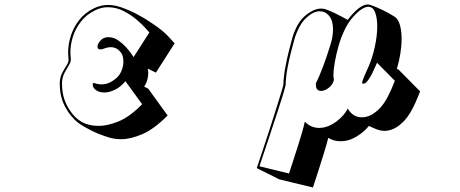

<svg xmlns="http://www.w3.org/2000/svg" viewBox="-20 -559 2040 851"><path d="M723 -47Q662 14 610 36Q558 58 517 58Q488 58 462 50Q420 37 386.5 20.5Q353 4 329 -13Q293 -40 269 -85Q245 -130 245 -185V-197Q247 -220 256.5 -237.5Q266 -255 275 -269Q284 -283 284 -294V-297Q283 -305 282.5 -312.5Q282 -320 282 -327Q282 -362 293.5 -399Q305 -436 330 -469Q355 -502 396 -522Q412 -530 427.5 -533.5Q443 -537 459 -537Q475 -537 489.5 -534Q504 -531 516 -527Q553 -514 587.5 -496Q622 -478 655 -455Q702 -424 728 -395.5Q754 -367 754 -367L671 -237L635 -255Q636 -251 636.5 -245.5Q637 -240 637 -235Q637 -221 633 -205.5Q629 -190 619 -175L637 -166ZM536 -199Q513 -172 488 -160.5Q463 -149 443 -149Q420 -149 405.5 -159.5Q391 -170 391 -184V-189Q391 -191 394 -191Q398 -191 407.5 -188Q417 -185 430 -185Q441 -185 454 -188.5Q467 -192 480 -201Q507 -218 517 -241.5Q527 -265 527 -285Q527 -299 524 -309.5Q521 -320 516 -326Q505 -340 494 -345Q483 -350 472 -350Q458 -350 445 -345Q432 -340 424 -340Q419 -340 417 -342Q412 -345 412 -352Q412 -363 423 -376.5Q434 -390 446 -392Q450 -394 454 -394Q458 -394 462 -394Q484 -394 503.5 -380.5Q523 -367 538.5 -350Q554 -333 563 -319.5Q572 -306 572 -306L642 -415Q642 -415 627 -432Q612 -449 586.5 -471Q561 -493 528 -510Q495 -527 458 -527Q428 -527 401 -513Q362 -494 338 -462.5Q314 -431 303 -396Q292 -361 292 -328Q292 -321 292.5 -313.5Q293 -306 294 -299V-295Q294 -284 285 -269.5Q276 -255 266.5 -237Q257 -219 255 -196V-185Q255 -129 281.5 -83Q308 -37 345 -17Q358 -10 376.5 -5.5Q395 -1 418 -1Q456 -1 505.5 -21Q555 -41 610 -97Z M1118 186Q1118 186 1125.5 164Q1133 142 1145 105.5Q1157 69 1171 26.5Q1185 -16 1198 -58Q1211 -100 1221.5 -133Q1232 -166 1236 -183Q1237 -219 1244 -257.5Q1251 -296 1260 -331.5Q1269 -367 1276 -392Q1296 -459 1333.5 -490Q1371 -521 1403 -521Q1414 -521 1423 -518Q1441 -512 1468.5 -498.5Q1496 -485 1521 -471Q1550 -508 1571.5 -523.5Q1593 -539 1610 -539Q1618 -539 1625 -536Q1648 -528 1676 -514.5Q1704 -501 1729 -485Q1745 -475 1752.5 -448.5Q1760 -422 1760 -386Q1760 -356 1754.5 -321.5Q1749 -287 1739 -254L1747 -250L1842 -154Q1842 -154 1836.5 -140Q1831 -126 1821.5 -104.5Q1812 -83 1799.5 -61.5Q1787 -40 1773 -25Q1749 0 1727.5 10.5Q1706 21 1685 21Q1668 21 1650.5 14.5Q1633 8 1615 -1Q1596 24 1561.5 45.5Q1527 67 1489 67Q1475 67 1461.5 63.5Q1448 60 1435 52Q1428 80 1416.5 117.5Q1405 155 1393.5 190.5Q1382 226 1374.5 249Q1367 272 1367 272L1218 236ZM1651 -281Q1651 -281 1645 -267Q1639 -253 1630 -234.5Q1621 -216 1610.5 -202Q1600 -188 1591 -188Q1588 -188 1586 -189Q1586 -189 1585.5 -189.5Q1585 -190 1585 -191Q1585 -199 1594.5 -221Q1604 -243 1614 -265Q1631 -304 1641.5 -352.5Q1652 -401 1652 -442Q1652 -480 1642.5 -504.5Q1633 -529 1612 -529Q1599 -529 1581 -517Q1563 -505 1540 -478Q1522 -457 1506.5 -424.5Q1491 -392 1480.5 -355Q1470 -318 1464 -284Q1458 -250 1458 -226Q1458 -220 1458.5 -215Q1459 -210 1460 -205Q1456 -185 1438 -170.5Q1420 -156 1403 -156Q1393 -156 1386.5 -162.5Q1380 -169 1380 -184V-190Q1396 -221 1413 -267Q1430 -313 1446 -365Q1456 -399 1456 -429Q1456 -468 1439 -488.5Q1422 -509 1397 -509Q1369 -509 1337.5 -480Q1306 -451 1286 -389Q1279 -364 1270 -329Q1261 -294 1254 -256Q1247 -218 1246 -182Q1242 -165 1232 -132Q1222 -99 1208.5 -58.5Q1195 -18 1181.5 23.5Q1168 65 1156 100Q1144 135 1137 156.5Q1130 178 1130 178L1261 210Q1261 210 1266.5 193Q1272 176 1281 148.5Q1290 121 1300 89.5Q1310 58 1318.5 29Q1327 0 1331 -20Q1345 -5 1361.5 1.5Q1378 8 1394 8Q1422 8 1448 -6Q1474 -20 1493.5 -40Q1513 -60 1521 -78Q1544 -39 1584 -39Q1626 -39 1666 -82Q1684 -102 1698.5 -130Q1713 -158 1721.5 -179.5Q1730 -201 1730 -201Z"/></svg>

Font: Rampart One
Style: Regular
Weight: 400
Designer: Fontworks Inc.
Foundry: Fontworks Inc.
Version: Version 1.100